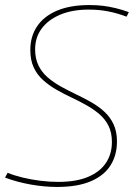

<svg xmlns="http://www.w3.org/2000/svg" viewBox="-26 -730 543 760"><path d="M484 -682 475 -664Q438 -678 402 -685Q366 -692 325 -692Q260 -692 212.5 -672Q165 -652 139 -617Q113 -582 113 -535Q113 -498 126.5 -470.5Q140 -443 163.5 -423Q187 -403 216 -387Q245 -371 275.5 -356.5Q306 -342 335 -325.5Q364 -309 387 -288Q410 -267 423.5 -238Q437 -209 437 -170Q437 -116 411.5 -75.5Q386 -35 333.5 -12.5Q281 10 200 10Q150 10 96 0.5Q42 -9 -6 -27L4 -46Q31 -35 64.5 -27Q98 -19 134 -14.5Q170 -10 204 -10Q276 -10 323 -30Q370 -50 393.5 -85.5Q417 -121 417 -168Q417 -205 403.5 -232Q390 -259 367 -278.5Q344 -298 315.5 -314Q287 -330 256 -344.5Q225 -359 196.5 -375.5Q168 -392 144.5 -413Q121 -434 107.5 -463Q94 -492 94 -532Q94 -586 121 -626Q148 -666 200 -688Q252 -710 328 -710Q357 -710 381.5 -707Q406 -704 431 -698Q456 -692 484 -682Z"/></svg>

Font: Georama ExtraCondensed Thin Thin
Style: Italic
Weight: 250
Italic angle: -9°
Version: Version 1.001